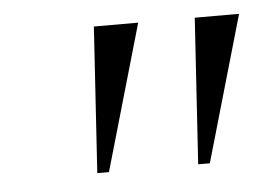

<svg xmlns="http://www.w3.org/2000/svg" viewBox="-32 -679 476 328"><g transform="rotate(-5 206.0 -515.0)"><path d="M123 -390 139 -640H215L143 -390ZM296 -390 312 -640H388L316 -390Z"/></g></svg>

Font: Spectral SC Light
Style: Italic
Weight: 300
Italic angle: -10°
Designer: Jean-Baptiste Levee
Foundry: Production Type
Version: Version 2.001